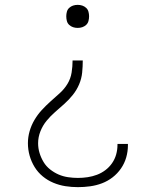

<svg xmlns="http://www.w3.org/2000/svg" viewBox="-20 -548 640 791"><path d="M300 -433Q290 -433 281 -436Q272 -439 265 -445.5Q258 -452 255.5 -461.5Q253 -471 253 -481Q253 -490 255.5 -499.5Q258 -509 265 -515.5Q272 -522 281 -525Q290 -528 300 -528Q310 -528 319 -525Q328 -522 335 -515.5Q342 -509 344.5 -499.5Q347 -490 347 -481Q347 -471 344.5 -461.5Q342 -452 335 -445.5Q328 -439 319 -436Q310 -433 300 -433ZM301 223Q275 223 249.5 219Q224 215 200 205Q176 195 156 178.5Q136 162 122.5 140Q109 118 102 93Q95 68 95 42Q95 17 102 -7.5Q109 -32 122 -54Q135 -76 152 -94.5Q169 -113 188 -130Q207 -147 226 -164Q245 -181 258 -202.5Q271 -224 275 -249Q279 -274 279 -299H321Q321 -274 318.5 -249Q316 -224 306 -200.5Q296 -177 280 -157Q264 -137 245 -120Q226 -103 207 -86.5Q188 -70 172 -50.5Q156 -31 146.5 -7Q137 17 137 42Q137 63 143 82.5Q149 102 159.5 119.5Q170 137 186.5 150Q203 163 221.5 171Q240 179 260.5 182Q281 185 301 185Q321 185 341 182Q361 179 379.5 172Q398 165 414 153Q430 141 441.5 124.5Q453 108 458.5 88.5Q464 69 464 49V45H507V51Q507 76 500 100.5Q493 125 478.5 146Q464 167 444 182.5Q424 198 400.5 207Q377 216 351.5 219.5Q326 223 301 223Z"/></svg>

Font: Iosevka Aile Extralight
Style: Regular
Weight: 200
Designer: Belleve Invis
Foundry: Belleve Invis
Version: Version 31.1.0; ttfautohint (v1.8.4)